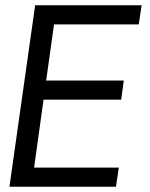

<svg xmlns="http://www.w3.org/2000/svg" viewBox="-20 -712 571 732"><path d="M16 0H422L433 -73H110L146 -332H442L452 -405H156L186 -619H509L520 -692H114Z"/></svg>

Font: Cantarell
Style: Oblique
Weight: 400
Italic angle: -8°
Designer: Dave Crossland
Version: Version 0.024